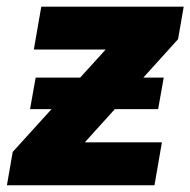

<svg xmlns="http://www.w3.org/2000/svg" viewBox="-41 -548 563 568"><path d="M443.4 -318.4 426.8 -225.1H47.9L64.5 -318.4ZM438 -127 416 0H18.1L40 -127ZM485.8 -432.1 95.2 0H-20.5L-3.4 -98.6L386.7 -528.3H502.4ZM450.2 -528.3 428.2 -401.4H59.1L81.1 -528.3Z"/></svg>

Font: Roboto Black
Style: Italic
Weight: 900
Italic angle: -12°
Designer: Christian Robertson
Foundry: Google
Version: Version 3.0; 2020